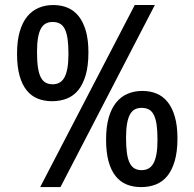

<svg xmlns="http://www.w3.org/2000/svg" viewBox="-20 -743 785 775"><path d="M336.9 -531.7Q336.9 -477.5 325.9 -439.9Q314.9 -402.3 295.7 -378.9Q276.4 -355.5 249.5 -345Q222.7 -334.5 190.4 -334.5Q158.2 -334.5 132.1 -345Q106 -355.5 87.4 -378.7Q68.8 -401.9 58.8 -438.2Q48.8 -474.6 48.8 -526.4Q48.8 -578.1 59.6 -615.2Q70.3 -652.3 89.8 -676.3Q109.4 -700.2 136.2 -711.4Q163.1 -722.7 194.8 -722.7Q227.1 -722.7 253.2 -711.7Q279.3 -700.7 297.9 -677.2Q316.4 -653.8 326.7 -617.7Q336.9 -581.5 336.9 -531.7ZM256.3 -525.4Q256.3 -562 252.7 -586.7Q249 -611.3 241.2 -626.5Q233.4 -641.6 221.2 -647.9Q209 -654.3 192.4 -654.3Q176.3 -654.3 164.6 -647.9Q152.8 -641.6 145 -627.2Q137.2 -612.8 133.3 -589.6Q129.4 -566.4 129.4 -532.7Q129.4 -496.1 133.1 -471.2Q136.7 -446.3 144.5 -431.2Q152.3 -416 164.3 -409.4Q176.3 -402.8 192.4 -402.8Q208 -402.8 220 -409.4Q231.9 -416 240 -430.4Q248 -444.8 252.2 -468.3Q256.3 -491.7 256.3 -525.4ZM605 -722.7 224.1 12.2H142.1L523.9 -722.7ZM696.3 -185.1Q696.3 -130.9 685.3 -93.3Q674.3 -55.7 655 -32.2Q635.7 -8.8 608.9 1.7Q582 12.2 549.8 12.2Q517.6 12.2 491.5 1.7Q465.3 -8.8 446.8 -32Q428.2 -55.2 418.2 -91.6Q408.2 -127.9 408.2 -179.7Q408.2 -231.4 418.9 -268.6Q429.7 -305.7 449.2 -329.6Q468.8 -353.5 495.6 -364.7Q522.5 -376 554.2 -376Q586.4 -376 612.5 -365Q638.7 -354 657.2 -330.6Q675.8 -307.1 686 -271Q696.3 -234.9 696.3 -185.1ZM615.7 -178.7Q615.7 -215.3 612.1 -240Q608.4 -264.6 600.6 -279.8Q592.8 -294.9 580.6 -301.3Q568.4 -307.6 551.8 -307.6Q535.6 -307.6 523.9 -301.3Q512.2 -294.9 504.4 -280.5Q496.6 -266.1 492.7 -242.9Q488.8 -219.7 488.8 -186Q488.8 -149.4 492.4 -124.5Q496.1 -99.6 503.9 -84.5Q511.7 -69.3 523.7 -62.7Q535.6 -56.2 551.8 -56.2Q567.4 -56.2 579.3 -62.7Q591.3 -69.3 599.4 -83.7Q607.4 -98.1 611.6 -121.6Q615.7 -145 615.7 -178.7Z"/></svg>

Font: Andika FrenchTight
Style: Regular
Weight: 400
Designer: Victor Gaultney, Annie Olsen, Julie Remington, Don Collingsworth, Eric Hays, Becca Hirsbrunner
Foundry: SIL International
Version: Version 5.000 ; Dig1 Dig4Opn Dig7 LnSpcTght